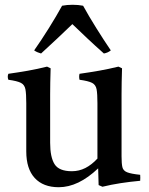

<svg xmlns="http://www.w3.org/2000/svg" viewBox="-20 -772 623 804"><path d="M226 12Q161 12 125.5 -26.5Q90 -65 90 -138V-340Q90 -379 86.5 -398Q83 -417 67.5 -425Q52 -433 15 -438Q10 -451 15 -463Q58 -469 97.5 -476Q137 -483 177 -493L192 -486Q191 -455 190.5 -427.5Q190 -400 190 -376V-174Q190 -114 208.5 -84.5Q227 -55 281 -55Q311 -55 337.5 -68.5Q364 -82 388 -108V-340Q388 -379 384.5 -398Q381 -417 365.5 -425Q350 -433 313 -438Q310 -451 313 -463Q356 -469 395.5 -476Q435 -483 476 -493L491 -486Q490 -455 489.5 -427.5Q489 -400 489 -376V-117Q489 -87 492.5 -72Q496 -57 512.5 -50.5Q529 -44 567 -40Q568 -28 567 -15Q524 -11 485 -5Q446 1 409 10L393 3L391 -67Q308 12 226 12ZM283 -671Q253 -642 220 -611Q187 -580 152 -548Q145 -550 137.5 -553Q130 -556 123 -561Q152 -602 184.5 -654Q217 -706 240 -748Q250 -750 261 -751Q272 -752 284 -752Q296 -752 307 -751Q318 -750 328 -748Q351 -706 383.5 -654Q416 -602 444 -561Q432 -551 415 -548Q379 -580 346 -611Q313 -642 283 -671Z"/></svg>

Font: Tiro Kannada
Style: Regular
Weight: 400
Designer: Kannada: John Hudson & Fiona Ross. Latin: John Hudson.
Foundry: Tiro Typeworks Ltd.
Version: Version 1.52